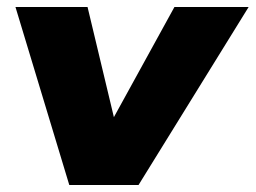

<svg xmlns="http://www.w3.org/2000/svg" viewBox="-20 -526 727 546"><path d="M177 0 24 -506H229L306 -184H299L476 -506H687L374 0Z"/></svg>

Font: Nunito Sans 7pt SemiExpanded Black
Style: Italic
Weight: 900
Width: 6
Italic angle: -9°
Designer: Vernon Adams
Foundry: Vernon Adams
Version: Version 3.101;gftools[0.9.27]